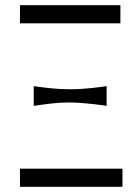

<svg xmlns="http://www.w3.org/2000/svg" viewBox="-20 -720 541 740"><path d="M391 -312V-388C370 -385 310 -376 252 -376H251C200 -376 159 -381 110 -388V-312C160 -319 197 -325 243 -325H253C310 -324 379 -314 391 -312ZM57 0H452V-70H57ZM57 -700V-630H444V-700Z"/></svg>

Font: Mint Spirit
Style: Regular
Weight: 400
Designer: HARENDAL Hirwen
Foundry: Arkandis Digital Foundry.
Version: Version 1.004;FFEdit